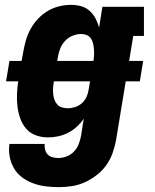

<svg xmlns="http://www.w3.org/2000/svg" viewBox="-20 -558 640 791"><path d="M221 213Q194 213 167 209.5Q140 206 116 197Q92 188 71.5 173Q51 158 38 136Q25 114 20 87.5Q15 61 19 35H164Q163 47 166 59Q169 71 177 79Q185 87 197 90Q209 93 221 93Q238 93 255.5 86Q273 79 285.5 65.5Q298 52 304.5 35Q311 18 314 1L325 -69Q313 -51 296.5 -36Q280 -21 260.5 -11Q241 -1 220 3.5Q199 8 178 8Q152 8 128 -0.5Q104 -9 88 -27.5Q72 -46 63.5 -70Q55 -94 52 -119Q49 -144 50 -170.5Q51 -197 55 -223H5L19 -307H69L76 -345Q80 -369 87 -393Q94 -417 106.5 -439.5Q119 -462 137 -481Q155 -500 177 -513Q199 -526 223.5 -532Q248 -538 273 -538Q294 -538 314 -532.5Q334 -527 349 -513.5Q364 -500 373.5 -482Q383 -464 388 -444L402 -530H573V-410H529L512 -307H570L556 -223H498L458 20Q453 47 443.5 73.5Q434 100 417.5 123Q401 146 377.5 164Q354 182 328 193.5Q302 205 275 209Q248 213 221 213ZM216 -307H365Q367 -319 367.5 -331.5Q368 -344 367 -355.5Q366 -367 363.5 -378.5Q361 -390 354.5 -399.5Q348 -409 337.5 -413.5Q327 -418 315 -418Q297 -418 279.5 -411Q262 -404 249 -390.5Q236 -377 229 -360Q222 -343 219 -326ZM259 -112Q274 -112 289.5 -117Q305 -122 317 -132.5Q329 -143 336 -158Q343 -173 345 -188L351 -223H202L201 -216Q199 -204 198.5 -191.5Q198 -179 199.5 -167.5Q201 -156 205 -145.5Q209 -135 216.5 -127Q224 -119 235.5 -115.5Q247 -112 259 -112Z"/></svg>

Font: Iosevka Curly Slab HvEx
Style: Italic
Weight: 900
Width: 7
Italic angle: -9°
Monospace: yes
Designer: Belleve Invis
Foundry: Belleve Invis
Version: Version 11.1.0; ttfautohint (v1.8.3)